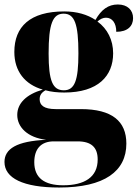

<svg xmlns="http://www.w3.org/2000/svg" viewBox="-26 -601 615 857"><path d="M238 236C441 236 538 163 538 40C538 -60 474 -114 335 -114H223C169 -114 151 -132 151 -158C151 -175 158 -187 177 -198C202 -191 230 -188 261 -188C412 -188 479 -262 479 -363C479 -422 454 -472 409 -505C421 -516 434 -522 447 -522C475 -522 493 -498 493 -459C544 -459 568 -485 568 -520C568 -556 543 -581 500 -581C457 -581 426 -558 400 -512C364 -536 317 -550 261 -550C108 -550 38 -482 38 -369C38 -283 85 -224 165 -201C92 -180 51 -140 51 -88C51 -34 96 13 180 23C49 29 -6 63 -6 122C-6 194 77 236 238 236ZM259 -198C209 -198 191 -240 191 -362C191 -494 209 -540 258 -540C307 -540 324 -494 324 -363C324 -241 307 -198 259 -198ZM256 226C172 226 127 193 127 123C127 66 155 30 214 30H320C382 30 410 57 410 111C410 190 351 226 256 226Z"/></svg>

Font: Noto Serif Display ExtraBold
Style: Regular
Weight: 800
Designer: Monotype Design Team
Foundry: Monotype Imaging Inc.
Version: Version 2.009